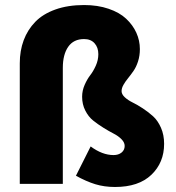

<svg xmlns="http://www.w3.org/2000/svg" viewBox="-20 -726 694 758"><path d="M58.1 0V-476.1Q58.1 -525.9 73.5 -567.1Q88.9 -608.4 119.1 -639.6Q149.4 -670.9 198.7 -688.5Q248 -706.1 312 -706.1Q365.7 -706.1 408.7 -691.4Q451.7 -676.8 478 -652.1Q504.4 -627.4 518.3 -596.7Q532.2 -565.9 532.2 -532.2Q532.2 -505.9 524.9 -483.4Q517.6 -460.9 506.8 -445.6Q496.1 -430.2 485.4 -417Q474.6 -403.8 467.3 -390.9Q460 -377.9 460 -366.2Q460 -354 472.4 -342.3Q484.9 -330.6 503.4 -321.5Q522 -312.5 543.9 -298.1Q565.9 -283.7 584.5 -266.8Q603 -250 615.5 -221.7Q627.9 -193.4 627.9 -158.2Q627.9 -84 577.6 -35.9Q527.3 12.2 434.1 12.2Q391.6 12.2 356 1.2Q320.3 -9.8 279.8 -32.2L337.9 -147.9Q383.8 -113.8 428.2 -113.8Q447.8 -113.8 460 -123.8Q472.2 -133.8 472.2 -149.9Q472.2 -163.6 459.7 -176.3Q447.3 -189 428.7 -198.5Q410.2 -208 388.2 -221.7Q366.2 -235.4 347.7 -250.2Q329.1 -265.1 316.7 -289.6Q304.2 -314 304.2 -344.2Q304.2 -368.2 314.2 -390.9Q324.2 -413.6 336.2 -429Q348.1 -444.3 358.2 -466.6Q368.2 -488.8 368.2 -512.2Q368.2 -538.6 353.3 -555.2Q338.4 -571.8 312 -571.8Q270.5 -571.8 249.3 -541.3Q228 -510.7 228 -458V0Z"/></svg>

Font: Source Sans Pro Black
Style: Regular
Weight: 900
Designer: Paul D. Hunt
Foundry: Adobe Systems Incorporated
Version: Version 2.020;PS 2.0;hotconv 1.0.86;makeotf.lib2.5.63406